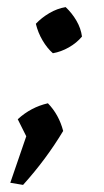

<svg xmlns="http://www.w3.org/2000/svg" viewBox="-20 -419 294 541"><path d="M9 96 54 -35 30 -83Q67 -117 115 -128Q146 -96 158 -50Q110 30 45 102ZM129 -269Q113 -283 100 -305Q87 -327 81 -352Q97 -369 119 -382Q141 -395 165 -399Q183 -382 195.5 -360.5Q208 -339 211 -316Q196 -298 174 -285.5Q152 -273 129 -269Z"/></svg>

Font: Piazzolla Medium
Style: Italic
Weight: 500
Italic angle: -11.3°
Designer: Juan Pablo del Peral
Foundry: Huerta Tipografica
Version: Version 1.330